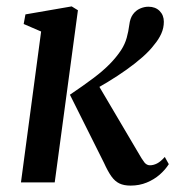

<svg xmlns="http://www.w3.org/2000/svg" viewBox="-20 -570 552 600"><path d="M45.5 0 108.5 -471.5 54 -495 59.5 -525 204 -550 223.5 -538 151 0ZM388 10Q367 10 353 3.2Q339 -3.5 328 -19Q317 -34.5 305 -61L198.5 -274Q241.5 -303 272 -326Q302.5 -349 323.2 -370.2Q344 -391.5 358.5 -413.5Q370.5 -432 376 -452Q381.5 -472 384 -492Q386.5 -513 395.5 -525.2Q404.5 -537.5 417.5 -543.2Q430.5 -549 444 -549Q465.5 -549 478.8 -535.8Q492 -522.5 492 -502Q492 -482.5 484 -464.8Q476 -447 462.5 -431Q448 -411.5 425.2 -391.5Q402.5 -371.5 375 -352Q347.5 -332.5 317.8 -314.5Q288 -296.5 259 -280.5L281.5 -314L409.5 -97Q424 -71.5 431.2 -62.5Q438.5 -53.5 448.5 -53.5Q459.5 -53.5 470.8 -59.2Q482 -65 495 -79.5L507.5 -57Q496.5 -39.5 479 -24.2Q461.5 -9 438.5 0.5Q415.5 10 388 10Z"/></svg>

Font: Merriweather 60pt Medium
Style: Italic
Weight: 500
Italic angle: -7.8°
Version: Version 2.101